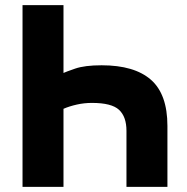

<svg xmlns="http://www.w3.org/2000/svg" viewBox="-20 -730 732 750"><path d="M228 -710V-445Q236 -449 273.5 -462Q311 -475 377 -475Q505 -475 569.5 -418.5Q634 -362 634 -238V0H474V-219Q474 -274 445 -301Q416 -328 339 -328Q309 -328 280 -321.5Q251 -315 228 -305V0H68V-710Z"/></svg>

Font: Raleway ExtraBold
Style: Regular
Weight: 800
Designer: Matt McInerney, Pablo Impallari, Rodrigo Fuenzalida
Foundry: Matt McInerney, Pablo Impallari, Rodrigo Fuenzalida
Version: Version 4.026